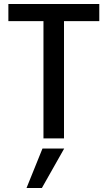

<svg xmlns="http://www.w3.org/2000/svg" viewBox="-20 -694 540 963"><path d="M190 249H113L193 51H302ZM478 -588H301V0H198V-588H22V-674H478Z"/></svg>

Font: Hind Siliguri Medium
Style: Regular
Weight: 500
Designer: Jyotish Sonowal
Foundry: Indian Type Foundry
Version: Version 1.001;PS 1.0;hotconv 1.0.86;makeotf.lib2.5.63406; tt